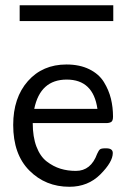

<svg xmlns="http://www.w3.org/2000/svg" viewBox="-20 -714 484 739"><path d="M30.8 -232.9Q30.8 -337.9 87.4 -401.9Q144 -465.8 235.8 -465.8Q286.6 -465.8 323.7 -447.5Q360.8 -429.2 379.9 -398.2Q398.9 -367.2 407 -334Q415 -300.8 415 -265.1Q415 -249 408 -244.6Q400.9 -240.2 388.2 -240.2H106Q106 -187 120.4 -149.4Q134.8 -111.8 159.9 -92.5Q185.1 -73.2 212.6 -64.7Q240.2 -56.2 272 -56.2Q330.1 -56.2 354 -122.1Q359.9 -135.3 365 -139.2Q370.1 -143.1 384.8 -143.1H389.2Q414.1 -143.1 414.1 -125Q414.1 -90.8 366.5 -43Q318.8 4.9 247.1 4.9Q155.3 4.9 93 -57.6Q30.8 -120.1 30.8 -232.9ZM55.7 -632.8V-693.8H416V-632.8ZM111.8 -294.9H355Q338.9 -407.7 236.8 -407.7Q134.8 -407.7 111.8 -294.9Z"/></svg>

Font: CMU Concrete
Style: Roman
Weight: 500
Version: Version 0.7.0